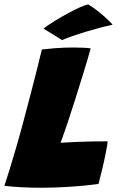

<svg xmlns="http://www.w3.org/2000/svg" viewBox="-48 -868 548 881"><path d="M-28 -15.5Q-18.5 -43 -4 -90Q10.5 -137 27.5 -195.5Q44.5 -254 61 -316.5Q77.5 -379 93.8 -441Q110 -503 123.2 -555.5Q136.5 -608 144 -641Q163 -643.5 204 -646.8Q245 -650 288.5 -650Q307.5 -650 333.2 -649Q359 -648 368 -646Q363 -626.5 353 -593Q343 -559.5 329.2 -515Q315.5 -470.5 299 -418Q282.5 -365.5 263.5 -308.5Q255.5 -284.5 247 -260.5Q238.5 -236.5 230 -213Q273 -215.5 308 -217Q343 -218.5 376.2 -219Q409.5 -219.5 446 -219.5Q445 -204.5 438 -169.2Q431 -134 421.5 -93.8Q412 -53.5 404 -24Q339 -15 270.2 -10.8Q201.5 -6.5 140.5 -6.5Q93 -6.5 47.5 -9Q2 -11.5 -28 -15.5ZM357.5 -847.5Q385 -830.5 409 -810.8Q433 -791 449 -775.5Q465 -760 468.5 -754.5Q444.5 -749.5 412 -741Q379.5 -732.5 345.5 -722.2Q311.5 -712 282.5 -701.8Q253.5 -691.5 237 -684L151.5 -737Q172.5 -753 202.5 -771.5Q232.5 -790 263.8 -807Q295 -824 320.5 -835.2Q346 -846.5 357.5 -847.5Z"/></svg>

Font: Grandstander Thin Black
Style: Italic
Weight: 900
Italic angle: -15°
Version: Version 1.200